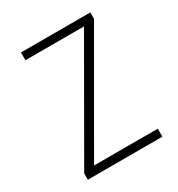

<svg xmlns="http://www.w3.org/2000/svg" viewBox="-134 -618 656 707"><g transform="rotate(-30 194.5 -264.5)"><path d="M353 0V-34H82L352 -502V-529H57V-496H306L36 -27V0Z"/></g></svg>

Font: Noto Sans Devanagari UI SemiCondensed ExtraLight
Style: Regular
Weight: 200
Width: 4
Designer: Jelle Bosma - Monotype Design Team
Foundry: Monotype Imaging Inc.
Version: Version 2.004